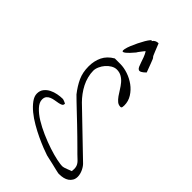

<svg xmlns="http://www.w3.org/2000/svg" viewBox="-263 -949 1027 1027"><g transform="rotate(45 251.0 -435.5)"><path d="M17.6 -220.7Q17.6 -243.2 29.8 -258.3Q42 -273.4 59.6 -282.2Q77.1 -291 97.7 -294.9Q118.2 -298.8 135.7 -298.8Q139.6 -298.8 149.4 -294.9Q159.2 -291 162.1 -289.1V-288.1Q162.1 -287.1 162.1 -286.1Q162.1 -277.3 154.8 -273.4Q147.5 -269.5 135.7 -267.1Q124 -264.6 110.8 -262.7Q97.7 -260.7 85.9 -255.9Q74.2 -251 66.9 -242.2Q59.6 -233.4 59.6 -217.8Q59.6 -196.3 80.1 -173.8Q100.6 -151.4 132.3 -131.8Q164.1 -112.3 203.1 -95.2Q242.2 -78.1 279.3 -65.9Q316.4 -53.7 346.7 -47.4Q377 -41 392.6 -42Q395.5 -42 402.8 -44.4Q410.2 -46.9 418 -49.8Q425.8 -52.7 433.1 -55.7Q440.4 -58.6 443.4 -59.6Q443.4 -61.5 443.8 -67.9Q444.3 -74.2 444.3 -76.2Q444.3 -87.9 441.4 -96.2Q438.5 -104.5 433.1 -111.8Q427.7 -119.1 419.4 -126.5Q411.1 -133.8 400.4 -144.5Q391.6 -153.3 374 -170.9Q356.4 -188.5 334 -210.4Q311.5 -232.4 286.6 -256.3Q261.7 -280.3 238.3 -302.2Q214.8 -324.2 197.3 -341.3Q179.7 -358.4 170.9 -367.2Q142.6 -403.3 126.5 -438.5Q110.4 -473.6 110.4 -519.5Q110.4 -560.5 126.5 -593.8Q142.6 -627 179.7 -648.4Q181.6 -648.4 187.5 -648.4Q193.4 -648.4 200.2 -648.4Q207 -648.4 213.4 -648.4Q219.7 -648.4 221.7 -648.4Q249 -648.4 279.3 -638.2Q309.6 -627.9 335 -609.4Q360.4 -590.8 377 -564.5Q393.6 -538.1 393.6 -506.8Q393.6 -502.9 392.6 -494.6Q391.6 -486.3 383.8 -486.3Q369.1 -486.3 357.9 -495.6Q346.7 -504.9 336.4 -519.5Q326.2 -534.2 316.4 -550.3Q306.6 -566.4 294.4 -581.1Q282.2 -595.7 266.1 -605Q250 -614.3 229.5 -614.3Q213.9 -614.3 198.2 -605Q182.6 -595.7 170.9 -582Q159.2 -568.4 151.9 -551.8Q144.5 -535.2 144.5 -520.5Q144.5 -499 150.4 -476.1Q156.2 -453.1 167 -432.1Q177.7 -411.1 191.9 -392.1Q206.1 -373 221.7 -357.4L452.1 -135.7Q466.8 -123 477.1 -101.6Q487.3 -80.1 487.3 -60.5Q487.3 -44.9 480.5 -33.2Q473.6 -21.5 462.9 -14.2Q452.1 -6.8 438 -3.4Q423.8 0 409.2 0H400.4Q392.6 -1 376 -5.4Q359.4 -9.8 341.8 -13.7Q324.2 -17.6 309.1 -21Q293.9 -24.4 290 -25.4Q274.4 -30.3 248.5 -40.5Q222.7 -50.8 192.4 -64.9Q162.1 -79.1 130.9 -97.2Q99.6 -115.2 74.7 -135.7Q49.8 -156.2 33.7 -178.2Q17.6 -200.2 17.6 -220.7ZM269.5 -792Q267.6 -792 263.2 -786.1Q258.8 -780.3 252.9 -772.9Q247.1 -765.6 242.7 -759.3Q238.3 -752.9 238.3 -752Q212.9 -721.7 199.7 -711.4Q186.5 -701.2 182.6 -704.6Q178.7 -708 181.6 -721.7Q184.6 -735.4 191.9 -753.4Q199.2 -771.5 209 -791.5Q218.8 -811.5 228 -827.1Q237.3 -842.8 244.6 -851.1Q252 -859.4 253.9 -853.5Q258.8 -862.3 267.6 -866.7Q276.4 -871.1 284.2 -871.1H288.1Q299.8 -841.8 305.7 -827.1Q311.5 -812.5 314.5 -806.2Q317.4 -799.8 320.3 -797.4Q323.2 -794.9 326.2 -787.6Q329.1 -780.3 335.4 -764.2Q341.8 -748 353.5 -715.8Q338.9 -701.2 329.6 -696.8Q320.3 -692.4 314 -695.8Q307.6 -699.2 303.2 -709Q298.8 -718.8 294.4 -732.4Q290 -746.1 284.2 -761.7Q278.3 -777.3 269.5 -792Z"/></g></svg>

Font: Zeyada
Style: Regular
Weight: 400
Version: Version 1.002 2010